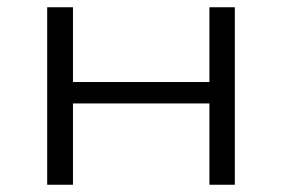

<svg xmlns="http://www.w3.org/2000/svg" viewBox="-20 -509 778 529"><path d="M110 0V-489H181V-283H557V-489H627V0H557V-224H181V0Z"/></svg>

Font: Nunito Sans 10pt Expanded Light
Style: Regular
Weight: 300
Width: 7
Designer: Vernon Adams
Foundry: Vernon Adams
Version: Version 3.101;gftools[0.9.27]